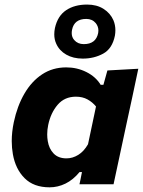

<svg xmlns="http://www.w3.org/2000/svg" viewBox="-20 -808 626 842"><path d="M328.5 0Q330.5 -8 332 -16L339.5 -53.5H329Q300.5 -19 267 -2.8Q233.5 13.5 197.5 13.5Q128 13.5 88 -26.5Q48 -66.5 36.5 -131.5Q31.5 -159.5 31.5 -189Q31.5 -229 40.5 -272Q55.5 -343 87 -397.2Q118.5 -451.5 164.8 -482Q211 -512.5 270.5 -512.5Q318 -512.5 359 -492Q400 -471.5 421.5 -436H433.5L451 -499L586.5 -506.5Q573.5 -444.5 561 -386Q548.5 -327.5 535 -266L483 -23.5Q480.5 -11.5 478 0ZM271.5 -113.5Q298.5 -113.5 323.2 -128.8Q348 -144 366 -175.5L401 -341Q385.5 -360 363.8 -372Q342 -384 313 -384Q263 -384 232.8 -348.5Q202.5 -313 191.5 -260.5Q187 -239 187 -218.5Q187 -203.5 189.5 -189Q195 -155.5 215.5 -134.5Q236 -113.5 271.5 -113.5ZM343 -551Q301 -551 270.5 -568.5Q240 -586 226.5 -616.5Q218 -635 218 -657.5Q218 -671 221 -685.5Q233 -738.5 270 -763.2Q307 -788 362 -788Q404.5 -788 434.2 -769Q464 -750 477.5 -719Q486 -698.5 486 -675.5Q486 -664 484 -652Q472.5 -594.5 432.5 -572.8Q392.5 -551 343 -551ZM347.5 -614.5Q400.5 -614.5 410.5 -663Q411.5 -668.5 411.5 -674Q411.5 -692 400 -706.5Q384.5 -725 358.5 -725Q305.5 -725 296 -677.5Q294.5 -670 294.5 -663Q294.5 -645 305.5 -632.5Q321 -614.5 347.5 -614.5Z"/></svg>

Font: Heraclito
Style: Bold Italic
Weight: 700
Italic angle: -12°
Designer: Kostas Bartsokas (font) & Cristiano Sobral (main changes)
Foundry: Kostas Bartsokas (font) & Cristiano Sobral (main changes)
Version: Version 1.00;July 8, 2020;FontCreator 13.0.0.2655 64-bit